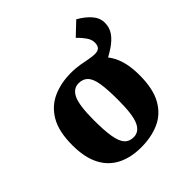

<svg xmlns="http://www.w3.org/2000/svg" viewBox="-163 -700 828 828"><g transform="rotate(-45 251.0 -285.5)"><path d="M245 -433Q309 -433 354 -409.5Q399 -386 423.5 -338.5Q448 -291 448 -217Q448 -133 420 -83.5Q392 -34 343.5 -12.5Q295 9 233 9Q170 9 124 -14.5Q78 -38 53.5 -86Q29 -134 29 -208Q29 -291 57.5 -340Q86 -389 135 -411Q184 -433 245 -433ZM237 -378Q204 -378 187.5 -343Q171 -308 171 -218Q171 -155 177.5 -117Q184 -79 199 -62Q214 -45 241 -45Q274 -45 290.5 -80.5Q307 -116 307 -207Q307 -270 301 -307.5Q295 -345 279.5 -361.5Q264 -378 237 -378ZM362 -344 245 -433Q274 -433 297.5 -429Q321 -425 340.5 -421Q360 -417 377 -417Q394 -417 402.5 -425.5Q411 -434 411 -453Q411 -471 397.5 -490Q384 -509 367 -525L425 -580Q459 -561 480.5 -536.5Q502 -512 502 -482Q502 -453 486 -430Q470 -407 439 -386.5Q408 -366 362 -344Z"/></g></svg>

Font: Yrsa
Style: Regular
Weight: 400
Designer: Anna Giedrys (Yrsa+Rasa design), David Brezina (Yrsa art-direction, Rasa art-direction, design)
Foundry: Rosetta Type Foundry
Version: Version 2.004